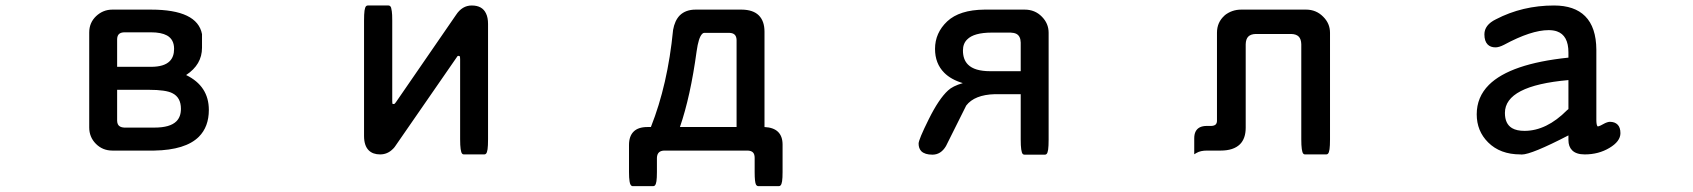

<svg xmlns="http://www.w3.org/2000/svg" viewBox="-20 -524 6040 685"><path d="M397.9 -285.6H518.6Q565.4 -285.6 585.4 -305.7Q601.1 -321.3 601.1 -349.6Q601.1 -383.3 575.7 -397.5Q555.2 -408.7 518.6 -408.7H422.9Q410.2 -408.2 404.3 -402.3Q398.4 -396.5 397.9 -384.8ZM531.2 -68.8Q586.9 -68.8 609.4 -91.3Q625.5 -107.4 625.5 -135.7Q625.5 -176.3 595.2 -191.4Q572.3 -203.6 510.7 -203.6H397.9V-92.8Q398.4 -77.6 408.7 -72.3Q414.1 -69.3 422.9 -68.8ZM644 -256.3Q725.1 -216.8 725.1 -131.8Q725.1 -71.8 689.5 -36.1Q642.1 11.2 530.3 13.2H380.9Q346.2 13.2 322.3 -10.7Q298.3 -34.7 298.3 -69.3V-408.2Q298.3 -442.9 322.8 -466.3Q347.7 -489.7 380.9 -489.7H518.6Q684.1 -489.7 700.7 -402.3V-401.9V-353.5Q700.7 -293.5 644 -256.3Z M1621.6 -312.5Q1621.6 -321.3 1620.1 -323.7L1616.2 -324.7Q1613.3 -324.7 1612.1 -323.5Q1610.8 -322.3 1607.9 -317.4Q1390.1 -2.4 1388.7 -0.5Q1385.7 3.9 1381.3 7.8Q1362.3 26.9 1336.2 26.9Q1310.1 26.9 1295.4 12.2Q1278.8 -4.4 1278.8 -39.1V-450.2Q1278.8 -474.1 1280.5 -486.1Q1282.2 -498 1286.1 -502Q1288.6 -504.4 1292 -504.4H1366.2Q1369.6 -504.4 1372.1 -502Q1374.5 -499.5 1375.5 -496.1Q1376.5 -492.7 1377.9 -483.4Q1379.4 -474.1 1379.4 -450.2V-164.1Q1379.4 -157.2 1380.4 -153.3Q1381.3 -152.8 1383.8 -152.8L1387.2 -153.3Q1389.2 -154.8 1393.1 -160.2L1606.9 -470.7Q1628.9 -504.4 1663.1 -504.4Q1700.7 -504.4 1713.9 -476.1Q1721.2 -461.4 1721.2 -438.5V-27.3Q1721.2 -3.4 1719.5 8.5Q1717.8 20.5 1713.9 24.4Q1711.4 26.9 1708 26.9H1634.8Q1631.3 26.9 1628.9 24.4Q1621.6 17.1 1621.6 -27.3Z M2607.9 -70.8V-381.8Q2607.4 -394 2601.3 -400.1Q2595.2 -406.2 2583 -406.7H2492.2Q2488.3 -406.7 2484.9 -402.8Q2472.2 -390.1 2465.3 -340.8Q2443.4 -179.7 2405.8 -70.8ZM2772 -8.3Q2772 -6.3 2772 -4.9V89.8Q2772 111.3 2770.3 122.6Q2768.6 133.8 2764.6 137.7Q2762.2 140.1 2758.8 140.1H2685.5Q2680.7 140.1 2677.2 134.8Q2672.4 126 2672.4 89.8V39.1Q2672.4 25.9 2666.3 19.8Q2660.2 13.7 2647.5 13.2H2349.6Q2336.9 13.7 2330.6 20Q2324.2 26.4 2323.7 39.1V89.8Q2323.7 111.3 2322 122.6Q2320.3 133.8 2316.4 137.7Q2314 140.1 2310.5 140.1H2237.3Q2228.5 140.1 2226.1 123Q2224.1 111.3 2224.1 89.8V-4.9Q2224.1 -5.9 2224.1 -6.8Q2224.1 -38.1 2240.5 -54.4Q2256.8 -70.8 2290 -70.8H2302.2Q2362.3 -222.2 2381.3 -416.5V-417Q2387.2 -450.7 2405.3 -469.2Q2426.3 -489.7 2461.9 -489.7H2626Q2667 -489.3 2687.3 -469Q2707.5 -448.7 2707.5 -411.1V-70.8Q2739.7 -69.3 2755.9 -53.5Q2772 -37.6 2772 -8.3Z M3518.6 -407.7Q3454.6 -407.7 3430.7 -383.3Q3415.5 -368.7 3415.5 -343.8Q3415.5 -311.5 3433.6 -293.5Q3457 -270 3512.7 -270H3621.6V-372.1Q3621.1 -395.5 3606 -403.3Q3598.1 -407.2 3585.9 -407.7ZM3315.9 -349.6Q3315.9 -406.7 3359.4 -447.8Q3403.3 -488.8 3492.2 -489.7H3635.7Q3672.4 -489.7 3696.8 -464.8Q3721.2 -440.4 3721.2 -407.2V-26.4Q3721.2 -2.4 3719.5 9.5Q3717.8 21.5 3713.9 25.4Q3711.4 27.8 3708 27.8H3634.8Q3631.3 27.8 3628.9 25.4Q3621.6 18.1 3621.6 -26.4V-188H3529.3Q3457 -186 3427.2 -147.5L3355 -2.9Q3336.9 27.8 3306.6 27.8Q3279.8 27.8 3267.1 15.6Q3257.3 5.4 3257.3 -11.7Q3257.3 -25.9 3293.5 -98.6Q3329.6 -171.4 3362.3 -201.2Q3378.4 -216.8 3415 -227.5Q3372.6 -240.2 3348.6 -264.6Q3315.9 -297.4 3315.9 -349.6Z M4240.7 26.4V-30.8Q4240.7 -59.6 4260.7 -69.8Q4271 -74.7 4285.2 -74.7H4301.8Q4312.5 -75.2 4317.4 -80.1Q4321.8 -85 4321.8 -92.8V-407.2Q4321.8 -444.8 4349.1 -468.8V-469.2Q4375 -489.7 4408.2 -489.7H4639.6Q4675.8 -489.7 4700.7 -464.4Q4725.1 -440.4 4725.1 -407.2V-27.3Q4725.1 -3.4 4723.4 8.5Q4721.7 20.5 4717.8 24.4Q4715.3 26.9 4711.9 26.9H4635.7Q4632.3 26.9 4629.9 24.4Q4622.6 17.1 4622.6 -27.3V-366.2Q4622.1 -384.8 4613.3 -393.6Q4604.5 -402.3 4586.9 -402.8H4460Q4442.4 -402.3 4433.6 -393.6Q4424.8 -384.8 4424.3 -366.2V-68.4Q4424.3 -29.8 4403.8 -9.3Q4380.9 13.2 4335 13.2H4286.1Q4263.2 13.2 4249 21.5Z M5575.7 -238.3Q5349.1 -218.3 5349.1 -121.1Q5349.1 -82 5374.5 -66.9Q5391.1 -57.1 5418.9 -57.1Q5497.6 -57.1 5570.8 -130.9L5575.7 -134.8ZM5723.6 -89.4Q5741.2 -89.4 5751.2 -79.3Q5761.2 -69.3 5761.2 -48.8Q5761.2 -19.5 5721.7 3.9Q5683.1 26.9 5633.8 26.9Q5603.5 26.9 5588.9 12.2Q5575.7 -1 5575.7 -24.4V-41Q5443.8 27.3 5409.2 27.3Q5406.2 27.3 5404.3 26.9Q5332 26.9 5289.1 -16.1Q5248.5 -56.6 5248.5 -116.2Q5248.5 -177.7 5292 -221.2Q5368.2 -296.9 5575.7 -318.4V-336.9Q5575.7 -397.9 5534.7 -412.1Q5522 -416.5 5504.9 -416.5Q5442.9 -416.5 5346.2 -364.3Q5328.1 -355 5315.4 -355Q5297.9 -355 5287.6 -365.2Q5275.9 -377 5275.9 -401.4Q5275.9 -435.1 5316.9 -455.1Q5411.6 -504.4 5524.4 -504.4Q5597.2 -504.4 5635.3 -466.3Q5674.8 -426.8 5675.3 -346.7V-96.7Q5675.3 -77.6 5679.7 -73.2Q5680.2 -72.8 5681.2 -73Q5682.1 -73.2 5682.9 -73.5Q5683.6 -73.7 5684.8 -74Q5686 -74.2 5687.3 -75Q5688.5 -75.7 5690.4 -76.2Q5693.8 -77.6 5697.8 -80.1Q5708 -85.9 5713.9 -87.6Q5719.7 -89.4 5723.6 -89.4Z"/></svg>

Font: YuPearl-Medium
Style: Medium
Weight: 500
Designer: Max Yao
Foundry: Max-Everyday
Version: Version 1.011; ttfautohint (v1.8.3)